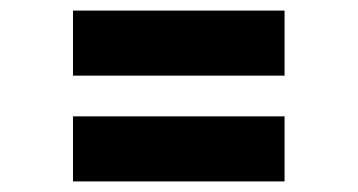

<svg xmlns="http://www.w3.org/2000/svg" viewBox="-20 -479 676 363"><path d="M118 -336V-459H518V-336ZM118 -136V-259H518V-136Z"/></svg>

Font: Figtree Light ExtraBold
Style: Regular
Weight: 800
Version: Version 2.001;gftools[0.9.30]